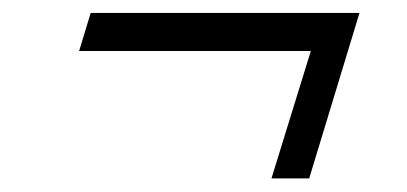

<svg xmlns="http://www.w3.org/2000/svg" viewBox="-20 -390 615 290"><path d="M117 -370.5H523L447 -120.5H390L449.5 -313H99.5Z"/></svg>

Font: Newsreader 9pt
Style: Italic
Weight: 400
Italic angle: -17°
Designer: Hugues Gentile
Foundry: Production Type
Version: Version 1.003